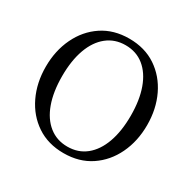

<svg xmlns="http://www.w3.org/2000/svg" viewBox="-155 -838 1021 1017"><g transform="rotate(30 356.0 -330.0)"><path d="M356 20Q261 20 191.5 -26.5Q122 -73 84 -152.5Q46 -232 46 -330Q46 -428 84 -507.5Q122 -587 191.5 -633.5Q261 -680 356 -680Q451 -680 520.5 -633.5Q590 -587 628 -507.5Q666 -428 666 -330Q666 -232 628 -152.5Q590 -73 520.5 -26.5Q451 20 356 20ZM356 -20Q422 -20 469 -58Q516 -96 541 -165.5Q566 -235 566 -330Q566 -425 541 -494.5Q516 -564 469 -602Q422 -640 356 -640Q291 -640 243.5 -602Q196 -564 171 -494.5Q146 -425 146 -330Q146 -235 171 -165.5Q196 -96 243.5 -58Q291 -20 356 -20Z"/></g></svg>

Font: El Messiri
Style: Regular
Weight: 400
Designer: Mohamed Gaber
Foundry: Kief Type Foundry
Version: Version 2.020